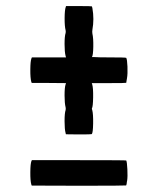

<svg xmlns="http://www.w3.org/2000/svg" viewBox="-20 -653 456 623"><path d="M82 -130.4 83.5 -133.3H235.8Q388.7 -133.3 389.6 -132.3Q392.1 -127.9 393.3 -103.8Q394.5 -79.6 392.6 -67.4Q392.1 -65.9 391.6 -62.3Q391.1 -58.6 391.1 -57.6Q390.1 -52.2 389.2 -51.3Q388.2 -50.3 235.4 -50.3L83 -50.8L81.5 -54.7Q78.1 -67.4 78.4 -94.5Q78.6 -121.6 82 -130.4ZM193.4 -630.4 194.3 -633.3H235.8Q277.3 -633.3 278.3 -632.3Q278.8 -631.8 279.8 -626.5Q286.1 -591.3 279.8 -556.2Q278.8 -549.8 279.8 -543.9Q283.2 -529.3 282.7 -501.2Q282.2 -473.1 278.3 -467.8H285.2Q292.5 -467.3 305.2 -467Q317.9 -466.8 333 -466.8Q388.2 -466.8 389.6 -465.3Q392.6 -460.4 393.6 -436.8Q394.5 -413.1 392.1 -399.4Q391.1 -394.5 390.6 -390.9Q390.1 -387.2 389.9 -386Q389.6 -384.8 389.6 -384.3Q388.7 -383.3 333.5 -383.3H277.8L279.3 -378.9Q282.7 -367.2 282.2 -337.2Q281.7 -307.1 278.3 -301.3Q277.3 -300.3 279.3 -295.9Q282.7 -283.2 282.2 -252.4Q281.7 -221.7 277.8 -217.8Q276.9 -216.8 235.4 -216.8L193.8 -217.3L192.9 -221.2Q189.5 -233.4 189.5 -259.8Q189.5 -286.1 192.9 -295.9Q193.8 -299.8 192.9 -304.7Q189.5 -317.9 189.5 -343.5Q189.5 -369.1 192.9 -379.4L194.3 -383.3L138.7 -383.8H83L81.5 -387.7Q78.1 -400.4 78.4 -427.5Q78.6 -454.6 82 -463.4L83.5 -466.8H138.7H194.3L192.9 -471.2Q189.5 -484.4 189.5 -510Q189.5 -535.6 192.9 -545.9Q193.8 -549.8 192.9 -554.7Q189.5 -567.9 189.7 -594.5Q189.9 -621.1 193.4 -630.4Z"/></svg>

Font: VT323
Style: Regular
Weight: 400
Monospace: yes
Version: Version 001.002